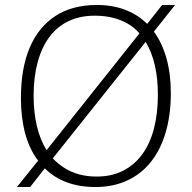

<svg xmlns="http://www.w3.org/2000/svg" viewBox="-20 -737 771 771"><path d="M48 14 133 -92Q98 -138 81 -201.5Q64 -265 64 -343Q64 -462 99 -545Q134 -628 202 -672.5Q270 -717 369 -717Q432 -717 483 -697.5Q534 -678 571 -641L631 -717H683L598 -610Q631 -565 648.5 -502.5Q666 -440 666 -363Q666 -276 645.5 -206Q625 -136 586 -87Q547 -38 490.5 -12Q434 14 363 14Q299 14 248 -5Q197 -24 160 -61L101 14ZM368 -28Q428 -28 473.5 -51Q519 -74 550.5 -116.5Q582 -159 598 -220Q614 -281 614 -357Q614 -423 601.5 -476Q589 -529 565 -569L192 -101Q214 -78 240.5 -61.5Q267 -45 299 -36.5Q331 -28 368 -28ZM167 -134 540 -603Q519 -627 492 -642.5Q465 -658 432 -666Q399 -674 361 -674Q301 -674 255 -652Q209 -630 178 -588Q147 -546 131 -486.5Q115 -427 115 -352Q115 -286 128 -231Q141 -176 167 -134Z"/></svg>

Font: Literata 18pt ExtraLight
Style: Regular
Weight: 250
Designer: Latin by Veronika Burian and Jose Scaglione. Greek by Irene Vlachou. Cyrillic by Vera Evstafieva.
Foundry: TypeTogether
Version: Version 3.103;gftools[0.9.29]